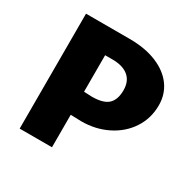

<svg xmlns="http://www.w3.org/2000/svg" viewBox="-148 -805 951 952"><g transform="rotate(30 327.5 -329.0)"><path d="M621 -445Q621 -370 582 -310.5Q543 -251 475.5 -217.5Q408 -184 327 -184Q308 -184 266 -186V0H81V-658H330Q420 -658 485.5 -631Q551 -604 586 -556Q621 -508 621 -445ZM432 -422Q432 -473 400 -500Q368 -527 308 -527H266V-318Q296 -316 311 -316Q377 -316 404.5 -342Q432 -368 432 -422Z"/></g></svg>

Font: Ysabeau Heavy
Style: Regular
Weight: 800
Designer: Christian Thalmann (Catharsis Fonts)
Version: Version 0.003